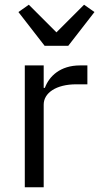

<svg xmlns="http://www.w3.org/2000/svg" viewBox="-20 -793 420 813"><path d="M169 -599H269L380 -742L336 -773L219 -656L102 -773L58 -742ZM85 0H165V-350C165 -399 217 -436 303 -436H350V-516H319C235 -516 188 -470 170 -421H165V-516H85Z"/></svg>

Font: Braiins Sans
Style: Regular
Weight: 400
Designer: Mike Abbink, Paul van der Laan, Pieter van Rosmalen, Jiri Chlebus, Lubos Buracinsky
Foundry: Bold Monday, Sudetype
Version: Version 1.000;hotconv 1.0.109;makeotfexe 2.5.65596